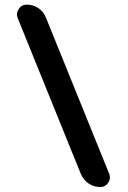

<svg xmlns="http://www.w3.org/2000/svg" viewBox="-20 -750 540 811"><path d="M174.8 -673.8 441.4 -15.6Q449.2 3.9 437 22Q424.8 40 403.3 40Q376 40 354 24.9Q332 9.8 321.3 -15.6L54.7 -673.8Q46.9 -693.4 59.1 -711.9Q71.3 -730.5 92.8 -730.5Q120.1 -730.5 142.6 -715.3Q165 -700.2 174.8 -673.8Z"/></svg>

Font: Rounded-X Mgen+ 1m bold
Style: Bold
Weight: 700
Designer: [Source Han Sans]
Ryoko NISHIZUKA  (kana & ideographs); Paul D. Hunt (Latin, Greek & Cyrillic); Wenlong ZHANG  (bopomofo
Version: Version 1.059.20150602